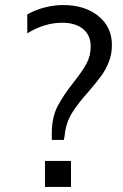

<svg xmlns="http://www.w3.org/2000/svg" viewBox="-20 -740 487 760"><path d="M230 -720Q316 -720 369.5 -676.5Q423 -633 423 -562Q423 -525 410.5 -494Q398 -463 380 -438.5Q362 -414 331 -378Q288 -330 264.5 -292Q241 -254 236 -204L233 -186H185V-211Q185 -274 207 -317.5Q229 -361 272 -415Q306 -458 322.5 -488.5Q339 -519 339 -557Q339 -600 309 -625Q279 -650 226 -650Q156 -650 88 -608V-683Q120 -701 157 -710.5Q194 -720 230 -720ZM158 0V-103H261V0Z"/></svg>

Font: Muli-Regular
Style: Regular
Weight: 400
Version: Version 2.000